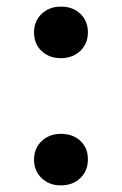

<svg xmlns="http://www.w3.org/2000/svg" viewBox="-20 -545 369 581"><path d="M164 -369Q129 -369 106 -390.5Q83 -412 83 -447Q83 -481 106 -503Q129 -525 164 -525Q201 -525 223.5 -503Q246 -481 246 -447Q246 -413 223 -391Q200 -369 164 -369ZM164 16Q129 16 106 -6Q83 -28 83 -62Q83 -96 106 -118Q129 -140 164 -140Q201 -140 223.5 -118.5Q246 -97 246 -63Q246 -28 223 -6Q200 16 164 16Z"/></svg>

Font: Literata 36pt Medium
Style: Regular
Weight: 500
Designer: Latin by Veronika Burian and Jose Scaglione. Greek by Irene Vlachou. Cyrillic by Vera Evstafieva.
Foundry: TypeTogether
Version: Version 3.002